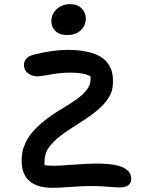

<svg xmlns="http://www.w3.org/2000/svg" viewBox="-20 -922 682 931"><path d="M305.2 -752Q270 -752 249.5 -770.8Q229 -789.6 229 -818.8Q229 -854 255.1 -877.9Q281.2 -901.9 320.8 -901.9Q356 -901.9 376 -881.1Q396 -860.4 396 -832Q396 -797.9 371.3 -774.9Q346.7 -752 305.2 -752ZM235.8 -11.2Q85 -11.2 85 -143.1Q85 -165.5 88.6 -185.1Q92.3 -204.6 104.5 -231Q116.7 -257.3 137.5 -282Q158.2 -306.6 195.6 -336.7Q232.9 -366.7 284.2 -397Q330.6 -424.8 358.6 -446Q386.7 -467.3 400.1 -485.6Q413.6 -503.9 417 -518.1Q420.4 -532.2 418.9 -551.8Q386.7 -569.8 323.2 -569.8Q276.4 -569.8 226.1 -560.8Q175.8 -551.8 163.1 -551.8Q136.2 -551.8 116.2 -566.4Q96.2 -581.1 96.2 -607.9Q96.2 -625.5 108.4 -638.4Q120.6 -651.4 145 -657.2Q235.8 -680.2 308.1 -680.2Q359.4 -680.2 398.7 -671.9Q438 -663.6 462.2 -650.1Q486.3 -636.7 501.5 -616.7Q516.6 -596.7 522.2 -575.4Q527.8 -554.2 527.8 -528.8Q527.8 -500.5 521.5 -479.2Q515.1 -458 495.6 -431.9Q476.1 -405.8 438.2 -376.2Q400.4 -346.7 339.8 -309.1Q305.7 -287.6 281 -269.3Q256.3 -251 240.5 -234.6Q224.6 -218.3 215.3 -205.1Q206.1 -191.9 201.7 -176.8Q197.3 -161.6 196.3 -149.9Q195.3 -138.2 195.8 -121.1Q210.9 -118.2 242.2 -118.2Q269 -118.2 335.9 -123.5Q402.8 -128.9 444.8 -128.9Q500 -128.9 536.4 -122.3Q572.8 -115.7 594.5 -98.9Q616.2 -82 616.2 -54.2Q616.2 -34.7 602.1 -23.9Q587.9 -13.2 562 -13.2Q543.5 -13.2 502 -16.6Q460.4 -20 418.9 -20Q383.8 -20 322.3 -15.6Q260.7 -11.2 235.8 -11.2Z"/></svg>

Font: Shantell Sans Irregular
Style: Regular
Weight: 500
Designer: Stephen Nixon, Anya Danilova, Shantell Martin
Foundry: Arrow Type
Version: Version 1.006;[9816181b4]